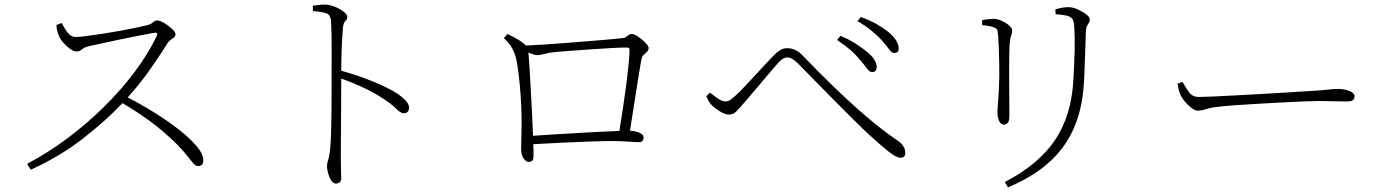

<svg xmlns="http://www.w3.org/2000/svg" viewBox="-20 -765 6040 836"><path d="M225.1 -655.8 248 -665Q254.9 -653.8 262.9 -639.6Q271 -625.5 282.2 -614.7Q293.5 -604 310.1 -604Q324.7 -604 355.2 -607.9Q385.7 -611.8 424.3 -617.7Q462.9 -623.5 502 -630.6Q541 -637.7 573.2 -644.5Q605.5 -651.4 623 -655.8Q637.2 -659.7 646 -667.7Q654.8 -675.8 664.1 -675.8Q676.3 -675.8 695.3 -664.6Q714.4 -653.3 729.2 -639.2Q744.1 -625 744.1 -616.2Q744.1 -604 730.5 -596.7Q716.8 -589.4 707 -573.2Q682.1 -532.7 637.5 -468.3Q592.8 -403.8 536.1 -340.8Q595.7 -310.1 654.1 -273.7Q712.4 -237.3 760 -200Q807.6 -162.6 836.4 -128.4Q865.2 -94.2 865.2 -66.9Q865.2 -42 842.8 -42Q832 -42 822.5 -52.7Q813 -63.5 796.6 -84.7Q780.3 -106 750 -137.2Q692.9 -193.4 635.3 -235.8Q577.6 -278.3 513.2 -315.9Q443.4 -241.7 342.5 -162.8Q241.7 -84 113.8 -25.9L98.1 -51.8Q186 -97.7 271.2 -161.1Q356.4 -224.6 431.9 -298.8Q507.3 -373 566.9 -452.6Q626.5 -532.2 663.1 -609.9Q669.4 -625.5 650.9 -622.1Q619.6 -616.7 579.6 -608.9Q539.6 -601.1 498.5 -592.3Q457.5 -583.5 422.9 -575.9Q388.2 -568.4 367.2 -564Q351.6 -560.5 344 -555.2Q336.4 -549.8 330.3 -545.4Q324.2 -541 313 -541Q301.3 -541 286.9 -551Q272.5 -561 259.8 -574.7Q247.1 -588.4 241.2 -599.1Q237.3 -606 232.2 -620.4Q227.1 -634.8 225.1 -655.8Z M1342.8 -716.8 1341.8 -740.2Q1359.9 -742.2 1371.6 -743.7Q1383.3 -745.1 1394 -745.1Q1413.6 -745.1 1436.5 -736.1Q1459.5 -727.1 1475.8 -714.6Q1492.2 -702.1 1492.2 -691.9Q1492.2 -680.2 1483.6 -673.1Q1475.1 -666 1473.1 -643.1Q1470.7 -617.2 1469 -583.7Q1467.3 -550.3 1466.6 -516.8Q1465.8 -483.4 1465.8 -457Q1536.6 -437.5 1603.3 -410.4Q1669.9 -383.3 1710.9 -356.9Q1730 -344.2 1745.6 -327.9Q1761.2 -311.5 1761.2 -295.9Q1761.2 -287.1 1755.9 -279.5Q1750.5 -272 1738.8 -272Q1724.1 -272 1707.5 -289.6Q1690.9 -307.1 1650.9 -334Q1574.7 -384.3 1465.8 -422.9Q1465.8 -398.9 1465.6 -357.9Q1465.3 -316.9 1465.1 -267.6Q1464.8 -218.3 1464.4 -168.7Q1463.9 -119.1 1463.9 -78.1Q1463.9 -46.4 1464.8 -24.9Q1465.8 -3.4 1465.8 9.8Q1465.8 34.2 1441.9 34.2Q1429.7 34.2 1421.1 19.5Q1412.6 4.9 1408.2 -12.5Q1403.8 -29.8 1403.8 -39.1Q1403.8 -54.2 1408.9 -69.1Q1414.1 -84 1417 -110.8Q1419.9 -138.7 1421.4 -181.9Q1422.9 -225.1 1423.3 -273.7Q1423.8 -322.3 1423.8 -367.2Q1423.8 -412.1 1423.8 -442.9Q1423.8 -482.4 1424.1 -526.6Q1424.3 -570.8 1423.6 -610.4Q1422.9 -649.9 1420.9 -675.8Q1419.4 -699.2 1402.6 -706.3Q1385.7 -713.4 1342.8 -716.8Z M2300.8 -173.8Q2343.3 -176.8 2394.5 -179.9Q2445.8 -183.1 2498 -186Q2550.3 -189 2596.9 -191.4Q2643.6 -193.8 2676.8 -194.8Q2684.1 -238.3 2691.9 -290.3Q2699.7 -342.3 2706.3 -393.1Q2712.9 -443.8 2717 -485.1Q2721.2 -526.4 2721.2 -548.8Q2721.2 -558.1 2710 -558.1Q2684.1 -558.1 2640.1 -555.7Q2596.2 -553.2 2547.4 -549.8Q2498.5 -546.4 2457 -543.2Q2415.5 -540 2395 -538.1Q2370.1 -535.6 2350.8 -530.3Q2331.5 -524.9 2317.9 -524.9Q2311 -524.9 2300.8 -528.6Q2290.5 -532.2 2280.8 -536.1Q2282.7 -517.1 2285.2 -476.8Q2287.6 -436.5 2290.5 -384.3Q2293.5 -332 2296.4 -277.1Q2299.3 -222.2 2300.8 -173.8ZM2173.8 -599.1 2189.9 -617.2Q2214.8 -605 2233.4 -594.2Q2252 -583.5 2270 -566.9Q2298.3 -567.9 2344.7 -570.8Q2391.1 -573.7 2444.6 -577.9Q2498 -582 2547.9 -586.2Q2597.7 -590.3 2634 -593.5Q2670.4 -596.7 2682.1 -598.1Q2698.2 -599.1 2705.6 -603.8Q2712.9 -608.4 2717.8 -612.8Q2722.7 -617.2 2730 -617.2Q2740.7 -617.2 2758.3 -605.5Q2775.9 -593.8 2790 -579.1Q2804.2 -564.5 2804.2 -556.2Q2804.2 -545.9 2797.4 -539.6Q2790.5 -533.2 2783 -526.1Q2775.4 -519 2772.9 -506.8Q2770 -492.2 2764.6 -458.7Q2759.3 -425.3 2752.2 -380.9Q2745.1 -336.4 2737.5 -288.1Q2730 -239.7 2723.1 -195.8Q2750 -194.3 2766.1 -186.3Q2782.2 -178.2 2782.2 -167Q2782.2 -157.2 2777.6 -151.6Q2772.9 -146 2759.8 -146Q2746.6 -146 2713.1 -148.4Q2679.7 -150.9 2647.9 -150.9Q2608.4 -150.9 2551 -148.9Q2493.7 -147 2428.7 -143.8Q2363.8 -140.6 2301.8 -137.2Q2302.7 -123.5 2303 -112.5Q2303.2 -101.6 2303.2 -87.9Q2303.2 -71.3 2297.9 -65.7Q2292.5 -60.1 2280.8 -60.1Q2270.5 -60.1 2259.8 -75Q2249 -89.8 2249 -119.1Q2249 -127.9 2249.8 -151.4Q2250.5 -174.8 2251 -202.9Q2251.5 -231 2251 -253.9Q2250.5 -294.9 2247.1 -346.2Q2243.7 -397.5 2238 -444.3Q2232.4 -491.2 2225.1 -518.1Q2217.3 -544.4 2204.6 -563.7Q2191.9 -583 2173.8 -599.1Z M3777.8 -451.2Q3766.1 -451.2 3755.1 -466.3Q3744.1 -481.4 3726.1 -502.9Q3707 -526.4 3684.8 -545.9Q3662.6 -565.4 3625 -590.8L3639.2 -608.9Q3679.7 -592.3 3706.8 -574.2Q3733.9 -556.2 3752 -542Q3800.3 -503.4 3796.9 -469.2Q3795.4 -451.2 3777.8 -451.2ZM3874 -534.2Q3862.8 -534.2 3852.3 -548.8Q3841.8 -563.5 3823.2 -585Q3803.7 -607.4 3776.1 -630.1Q3748.5 -652.8 3713.9 -672.9L3728 -690.9Q3770 -675.8 3798.3 -659.2Q3826.7 -642.6 3844.2 -628.9Q3893.1 -589.4 3893.1 -554.2Q3893.1 -534.2 3874 -534.2ZM3079.1 -307.1Q3070.8 -314.5 3065.4 -325Q3060.1 -335.4 3055.2 -346.2L3071.8 -361.8Q3090.8 -345.7 3108.2 -334.5Q3125.5 -323.2 3139.2 -323.2Q3149.4 -323.2 3159.4 -329.8Q3169.4 -336.4 3183.1 -349.1Q3199.7 -364.3 3221.9 -387.7Q3244.1 -411.1 3267.8 -436.8Q3291.5 -462.4 3312.3 -484.9Q3333 -507.3 3346.2 -521Q3360.4 -536.1 3375 -545.7Q3389.6 -555.2 3407.2 -555.2Q3423.3 -555.2 3440.4 -548.6Q3457.5 -542 3478 -520Q3538.6 -457 3608.6 -388.9Q3678.7 -320.8 3751.2 -258.5Q3823.7 -196.3 3891.1 -150.9Q3904.3 -142.1 3913.1 -128.2Q3921.9 -114.3 3921.9 -100.1Q3921.9 -78.1 3900.9 -78.1Q3882.8 -78.1 3847.7 -106.2Q3812.5 -134.3 3766.1 -176.8Q3741.7 -199.2 3701.9 -238.5Q3662.1 -277.8 3616.2 -324.2Q3570.3 -370.6 3527.1 -414.6Q3483.9 -458.5 3453.1 -490.2Q3426.8 -515.1 3409.2 -515.1Q3400.9 -515.1 3391.4 -510.5Q3381.8 -505.9 3370.1 -493.2Q3358.4 -480.5 3338.9 -457.5Q3319.3 -434.6 3296.9 -407.7Q3274.4 -380.9 3253.4 -356.2Q3232.4 -331.5 3217.8 -314.9Q3198.7 -292.5 3185.3 -279.3Q3171.9 -266.1 3153.8 -266.1Q3137.7 -266.1 3115.5 -279.5Q3093.3 -293 3079.1 -307.1Z M4700.2 -414.1Q4692.4 -242.2 4612.1 -129.6Q4531.7 -17.1 4369.1 50.8L4355 27.8Q4502.9 -49.3 4574.2 -155.8Q4645.5 -262.2 4653.8 -418Q4657.7 -490.7 4659.2 -544.9Q4660.6 -599.1 4657.2 -653.8Q4656.2 -665 4652.8 -675.5Q4649.4 -686 4636.2 -692.9Q4628.4 -696.8 4612.3 -699.2Q4596.2 -701.7 4576.2 -703.1L4575.2 -724.1Q4606.4 -733.9 4631.8 -733.9Q4650.4 -733.9 4672.1 -724.4Q4693.8 -714.8 4709.5 -702.6Q4725.1 -690.4 4725.1 -682.1Q4725.1 -671.9 4720.9 -665.5Q4716.8 -659.2 4712.6 -650.9Q4708.5 -642.6 4708 -626Q4707 -596.2 4705.8 -558.6Q4704.6 -521 4703.1 -482.9Q4701.7 -444.8 4700.2 -414.1ZM4307.1 -646Q4294.9 -650.4 4283.4 -652.1Q4272 -653.8 4256.8 -655.8L4255.9 -676.8Q4269.5 -680.2 4282.7 -681.6Q4295.9 -683.1 4305.2 -683.1Q4321.8 -683.1 4341.1 -674.6Q4360.4 -666 4373.8 -654.3Q4387.2 -642.6 4387.2 -631.8Q4387.2 -620.1 4382.8 -609.6Q4378.4 -599.1 4376 -573.2Q4375 -560.1 4374.5 -527.6Q4374 -495.1 4374 -453.9Q4374 -412.6 4374.3 -371.8Q4374.5 -331.1 4374.8 -301Q4375 -271 4375 -262.2Q4375 -237.8 4367.7 -230Q4360.4 -222.2 4352.1 -222.2Q4338.4 -222.2 4330.8 -237.5Q4323.2 -252.9 4323.2 -273.9Q4323.2 -294.4 4326.4 -330.6Q4329.6 -366.7 4331.1 -432.1Q4331.5 -454.6 4330.8 -489Q4330.1 -523.4 4328.9 -556.4Q4327.6 -589.4 4326.2 -606.9Q4324.7 -626 4322.3 -633.8Q4319.8 -641.6 4307.1 -646Z M5106.9 -400.9 5128.9 -408.2Q5142.6 -383.8 5157.5 -363.3Q5172.4 -342.8 5200.2 -342.8Q5220.7 -342.8 5261.7 -344.7Q5302.7 -346.7 5355 -349.4Q5407.2 -352.1 5461.9 -355.2Q5516.6 -358.4 5565.2 -361.3Q5613.8 -364.3 5647.9 -366.5Q5682.1 -368.7 5691.9 -369.1Q5742.2 -372.1 5764.4 -375Q5786.6 -377.9 5806.2 -377.9Q5820.8 -377.9 5837.6 -374.3Q5854.5 -370.6 5866.2 -363.5Q5877.9 -356.4 5877.9 -346.2Q5877.9 -336.4 5871.8 -329.8Q5865.7 -323.2 5842.8 -323.2Q5818.4 -323.2 5789.6 -324.2Q5760.7 -325.2 5717.8 -325.2Q5700.7 -325.2 5658.2 -323.5Q5615.7 -321.8 5561 -318.8Q5506.3 -315.9 5450.4 -312.7Q5394.5 -309.6 5349.4 -306.2Q5304.2 -302.7 5282.2 -299.8Q5256.3 -296.9 5242.2 -293Q5228 -289.1 5218 -286.1Q5208 -283.2 5194.8 -283.2Q5183.6 -283.2 5168 -294.9Q5152.3 -306.6 5138.7 -323.2Q5125 -339.8 5119.1 -354Q5113.8 -366.7 5111.6 -377.4Q5109.4 -388.2 5106.9 -400.9Z"/></svg>

Font: Source Han Serif CN ExtraLight
Style: Regular
Weight: 250
Designer: Ryoko NISHIZUKA  (kana & ideographs); Frank Grießhammer (Latin, Greek & Cyrillic); Wenlong ZHANG  (bopomofo); Sandoll Co
Foundry: Adobe Systems Incorporated
Version: Version 1.001;PS 1.001;hotconv 16.6.54;makeotf.lib2.5.65590